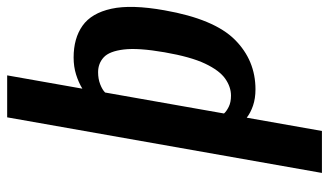

<svg xmlns="http://www.w3.org/2000/svg" viewBox="-216 -524 940 549"><g transform="rotate(-90 254.5 -250.0)"><path d="M34 200 193 -700H313L275 -485Q293 -496 315.5 -503Q338 -510 364 -510Q419 -510 455 -484.5Q491 -459 503.5 -402Q516 -345 499 -250Q474 -108 415 -49Q356 10 273 10Q247 10 226.5 3Q206 -4 192 -15L154 200ZM255 -60Q280 -60 303.5 -76.5Q327 -93 346.5 -134Q366 -175 379 -250Q392 -325 387 -366.5Q382 -408 364.5 -424Q347 -440 322 -440Q303 -440 287.5 -434Q272 -428 264 -420L204 -80Q210 -73 223 -66.5Q236 -60 255 -60Z"/></g></svg>

Font: Cuprum
Style: Bold Italic
Weight: 700
Italic angle: -10°
Designer: Jovanny Lemonad
Foundry: Jovanny Lemonad
Version: Version 3.000